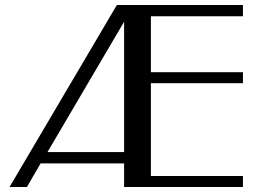

<svg xmlns="http://www.w3.org/2000/svg" viewBox="-20 -746 1011 766"><path d="M949.2 -681.2H582V-458H949.2V-414.1H582V-43.9H949.2V0H475.1V-94.2H142.1L87.4 0H18.1L446.3 -726.1H949.2ZM475.1 -139.2V-659.2L169.4 -139.2Z"/></svg>

Font: Federov2
Style: Regular
Weight: 400
Designer: Olexa M. Volochay | Cyreal.org
Foundry: Olexa M. Volochay | Cyreal.org
Version: Version 1.000